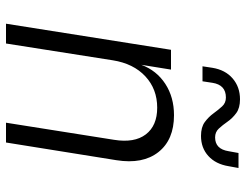

<svg xmlns="http://www.w3.org/2000/svg" viewBox="-110 -710 820 640"><g transform="rotate(90 300.0 -390.0)"><path d="M59 0 146 -550H212L196 -451Q215 -502 259.5 -531Q304 -560 364 -560Q446 -560 487 -508Q528 -456 514 -368L455 0H389L446 -360Q457 -428 428 -466Q399 -504 339 -504Q277 -504 234.5 -464.5Q192 -425 181 -356L125 0ZM433 -650Q404 -650 387 -662.5Q370 -675 358 -691.5Q346 -708 334.5 -720.5Q323 -733 305 -733Q263 -733 256 -688L251 -655H201L206 -688Q213 -731 241.5 -755.5Q270 -780 311 -780Q340 -780 357 -767.5Q374 -755 385.5 -738.5Q397 -722 408.5 -709.5Q420 -697 438 -697Q477 -697 484 -742L490 -775H540L534 -742Q527 -699 500 -674.5Q473 -650 433 -650Z"/></g></svg>

Font: NKDuy Mono ExtraLight
Style: Italic
Weight: 200
Italic angle: -9°
Monospace: yes
Designer: NKDuy
Foundry: NKDuy
Version: Version 2.251; ttfautohint (v1.8.4.7-5d5b)